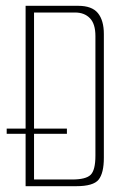

<svg xmlns="http://www.w3.org/2000/svg" viewBox="-20 -640 416 660"><path d="M68 -620H249Q296 -620 316.5 -595Q337 -570 337 -523V-98Q337 -45 319 -22.5Q301 0 242 0H68ZM3 -180V-198H210V-180ZM228 -23Q275 -23 291.5 -39Q308 -55 308 -105V-516Q308 -558 289 -577.5Q270 -597 238 -597H97V-23Z"/></svg>

Font: Smooch Sans Thin ExtraLight
Style: Regular
Weight: 250
Version: Version 1.010